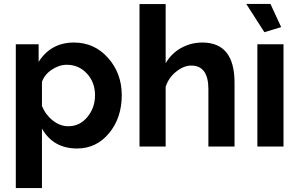

<svg xmlns="http://www.w3.org/2000/svg" viewBox="-20 -751 1533 984"><path d="M195 -92V213H61V-524H178V-434Q241 -533 359 -533Q464 -533 534 -454Q604 -375 604 -263Q604 -147 539 -68.5Q474 10 375 10Q253 10 195 -92ZM467 -263Q467 -329 425.5 -374Q384 -419 322 -419Q283 -419 245.5 -394Q208 -369 195 -331V-208Q213 -163 250.5 -133.5Q288 -104 330 -104Q389 -104 428 -151.5Q467 -199 467 -263Z M1182 0H1048V-294Q1048 -415 960 -415Q922 -415 883 -384Q844 -353 829 -306V0H695V-730H829V-427Q858 -477 908 -505Q958 -533 1017 -533Q1182 -533 1182 -327Z M1242 -731H1366L1421 -612L1335 -586ZM1299 0V-524H1433V0Z"/></svg>

Font: Raleway-v4020
Style: Bold
Weight: 700
Designer: Matt McInerney, Pablo Impallari, Rodrigo Fuenzalida
Foundry: Matt McInerney, Pablo Impallari, Rodrigo Fuenzalida
Version: Version 4.020;PS 004.020;hotconv 1.0.88;makeotf.lib2.5.64775